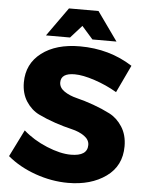

<svg xmlns="http://www.w3.org/2000/svg" viewBox="-61 -958 767 1017"><g transform="rotate(5 323.0 -449.5)"><path d="M343 -824 283 -757H155L264 -910H421L530 -757H402ZM252 -516Q252 -488 279.5 -469Q307 -450 348 -440Q389 -430 436.5 -413Q484 -396 525 -375Q566 -354 593.5 -311Q621 -268 621 -208Q621 -104 541 -46.5Q461 11 339 11Q252 11 165.5 -19.5Q79 -50 16 -103L87 -246Q140 -199 212.5 -169Q285 -139 341 -139Q429 -139 429 -198Q429 -226 401.5 -245.5Q374 -265 333 -274.5Q292 -284 244.5 -300Q197 -316 156 -336Q115 -356 87.5 -398Q60 -440 60 -499Q60 -598 136.5 -656.5Q213 -715 340 -715Q497 -715 620 -636L551 -490Q495 -523 431.5 -544Q368 -565 325 -565Q252 -565 252 -516Z"/></g></svg>

Font: Montserrat arm
Style: Bold
Weight: 700
Designer: Julieta Ulanovsky
Foundry: Julieta Ulanovsky
Version: Version 6.000;PS 006.000;hotconv 1.0.88;makeotf.lib2.5.64775